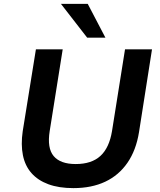

<svg xmlns="http://www.w3.org/2000/svg" viewBox="-20 -959 824 989"><path d="M358 10Q283 10 229 -10Q175 -30 142 -67.5Q109 -105 98 -159.5Q87 -214 97 -283L165 -705H303L236 -284Q222 -196 256.5 -155Q291 -114 370 -114Q452 -114 497.5 -156Q543 -198 557 -284L624 -705H763L696 -278Q681 -185 636.5 -120.5Q592 -56 522 -23Q452 10 358 10ZM429 -765 294 -939H432L523 -765Z"/></svg>

Font: Nunito Sans 6pt
Style: Bold Italic
Weight: 700
Italic angle: -9°
Version: Version 3.101;gftools[0.9.27]